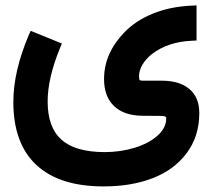

<svg xmlns="http://www.w3.org/2000/svg" viewBox="-20 -436 784 708"><path d="M200.5 -256.9Q155.7 -147.1 155.7 -61.5Q155.7 33.2 206.3 78.8Q256.9 124.4 364.7 124.9Q423.7 124.9 475.8 109.1Q528 93.2 560.5 64.5Q592.9 35.8 592.9 1Q592.9 -2.5 592.4 -4Q591.9 -5.5 587.4 -7.1Q582.9 -8.6 572.8 -8.6L505.3 -9.1Q437.8 -9.6 400.8 -44.6Q363.7 -79.6 363.7 -144.6Q363.7 -238.3 437.3 -315.4Q479.6 -359.7 542.6 -385.4Q605.5 -411.1 683.6 -415.1L704.8 -416.1V-395V-305.8V-286.6L685.6 -285.6Q599.5 -281.6 541.1 -237.3Q518.4 -219.6 505.5 -198Q492.7 -176.3 492.7 -155.7Q492.7 -143.6 495 -141.1Q497.2 -138.5 506.3 -138.5H576.3Q641.8 -138.5 678.3 -107.8Q714.9 -77.1 714.9 -19.1Q714.9 66.5 668.5 128.5Q622.2 190.4 543.3 220.9Q464.5 251.4 362.2 251.4Q199 251.4 114.1 172.3Q29.2 93.2 29.2 -59.9Q29.2 -171.8 85.1 -304.3L93.2 -322.4L111.3 -314.9L189.4 -283.1L208.1 -275.6Z"/></svg>

Font: Vazir FD
Style: Bold
Weight: 700
Foundry: DejaVu fonts team - Redesigned by Saber Rastikerdar
Version: Version 21.10;October 20, 2019;FontCreator 12.0.0.2547 64-bi